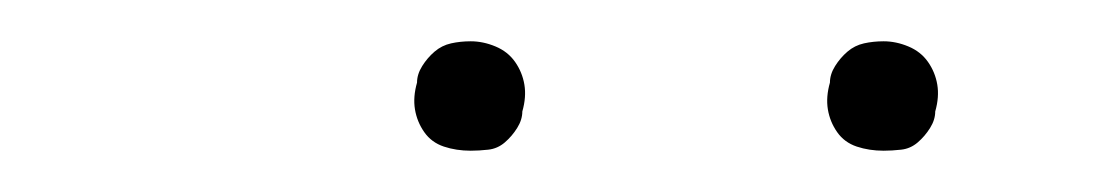

<svg xmlns="http://www.w3.org/2000/svg" viewBox="-20 -727 540 93"><path d="M408 -654Q401 -654 395 -656Q389 -658 385.5 -663Q382 -668 381 -674Q380 -680 382 -687Q382 -691 384.5 -695Q387 -699 390.5 -702Q394 -705 398.5 -706Q403 -707 408 -707Q414 -707 420 -704.5Q426 -702 429.5 -697Q433 -692 434 -686Q435 -680 433 -673Q433 -669 430.5 -665Q428 -661 424.5 -658Q421 -655 416.5 -654.5Q412 -654 408 -654ZM208 -654Q201 -654 195 -656Q189 -658 185.5 -663Q182 -668 181 -674Q180 -680 182 -687Q182 -691 184.5 -695Q187 -699 190.5 -702Q194 -705 198.5 -706Q203 -707 208 -707Q214 -707 220 -704.5Q226 -702 229.5 -697Q233 -692 234 -686Q235 -680 233 -673Q233 -669 230.5 -665Q228 -661 224.5 -658Q221 -655 216.5 -654.5Q212 -654 208 -654Z"/></svg>

Font: iosevka_custom_sans_ss08 Thin
Style: Italic
Weight: 100
Italic angle: -10°
Designer: Belleve Invis
Foundry: Belleve Invis
Version: Version 10.3.0; ttfautohint (v1.8.3)